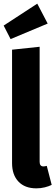

<svg xmlns="http://www.w3.org/2000/svg" viewBox="-26 -1014 303 1051"><path d="M40 -121V-742L191 -758V-128Q191 -103 212 -103Q218 -103 230 -106L257 -2Q241 6 219 11.5Q197 17 173 17Q110 17 75 -20Q40 -57 40 -121ZM178 -994 235 -885 32 -800 -6 -874Z"/></svg>

Font: Fira Sans Extra Condensed
Style: Bold
Weight: 700
Width: 1
Designer: Carrois Corporate & Edenspiekermann AG
Foundry: Carrois Corporate GbR & Edenspiekermann AG
Version: Version 4.203